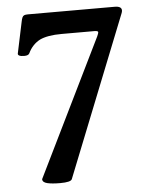

<svg xmlns="http://www.w3.org/2000/svg" viewBox="-49 -684 565 735"><g transform="rotate(-5 233.0 -316.0)"><path d="M85 -9.8 342.8 -536.1Q348.1 -547.9 348.1 -551.8Q348.1 -554.7 344 -555.9Q339.8 -557.1 334.5 -557.1H208Q180.2 -557.1 159.2 -553.5Q138.2 -549.8 124 -543Q108.9 -535.2 97.4 -522.9Q85.9 -510.7 78.1 -494.1Q74.2 -485.8 58.1 -485.8Q45.4 -485.8 39.3 -488.8Q33.2 -491.7 34.2 -497.1L59.1 -615.2Q61.5 -627.9 64.2 -633.5Q66.9 -639.2 71.5 -641.1Q76.2 -643.1 85.9 -643.1H418.9Q445.8 -643.1 445.8 -627Q445.8 -622.6 443.8 -617.2L198.2 0Q193.8 11.2 152.8 11.2Q121.1 11.2 103 6.8Q85 2.4 85 -9.8Z"/></g></svg>

Font: Junicode Two Beta VF
Style: Regular
Weight: 400
Designer: Peter S. Baker
Foundry: Briery Creek Software
Version: Version 1.031 beta; ttfautohint (v1.8.1.43-b0c9)